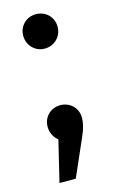

<svg xmlns="http://www.w3.org/2000/svg" viewBox="-106 -539 452 750"><g transform="rotate(-15 120.0 -164.5)"><path d="M119 -495C80 -495 50 -465 50 -426C50 -387 80 -356 119 -356C159 -356 189 -387 189 -426C189 -465 159 -495 119 -495ZM119 -127C80 -127 50 -97 50 -58C50 -34 61 -13 78 0L38 166H104L171 13C183 -14 189 -37 189 -58C189 -97 159 -127 119 -127Z"/></g></svg>

Font: Fira Sans
Style: Regular
Weight: 400
Designer: Carrois Corporate & Edenspiekermann AG
Foundry: Carrois Corporate GbR & Edenspiekermann AG
Version: Version 4.203